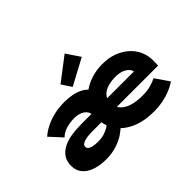

<svg xmlns="http://www.w3.org/2000/svg" viewBox="-138 -1157 1513 1513"><g transform="rotate(-45 618.5 -401.0)"><path d="M323 10Q255 10 202.5 -8Q150 -26 120 -61.5Q90 -97 90 -149Q90 -201 113 -234.5Q136 -268 176.5 -289Q217 -310 269.5 -318Q322 -326 381 -326H973L967 -301V-320Q964 -345 946 -362.5Q928 -380 899 -390Q870 -400 834 -400Q789 -400 749 -388.5Q709 -377 684.5 -351Q660 -325 660 -281Q660 -234 689 -203Q718 -172 767 -157.5Q816 -143 879 -143Q935 -143 973.5 -154.5Q1012 -166 1038 -179L1117 -64Q1083 -41 1041.5 -24.5Q1000 -8 953.5 1Q907 10 858 10Q746 10 666 -25.5Q586 -61 542.5 -123.5Q499 -186 499 -266Q499 -330 525.5 -381Q552 -432 598.5 -468.5Q645 -505 705 -524.5Q765 -544 831 -544Q919 -544 989 -509Q1059 -474 1098 -412.5Q1137 -351 1135 -270L1134 -224H392Q377 -224 356.5 -222Q336 -220 317.5 -215Q299 -210 287 -201.5Q275 -193 275 -177Q275 -162 288.5 -152Q302 -142 325.5 -138Q349 -134 376 -134Q415 -134 445.5 -143.5Q476 -153 497 -166.5Q518 -180 528 -192L586 -96Q568 -74 530 -49Q492 -24 439.5 -7Q387 10 323 10ZM495 -245V-308Q495 -332 485 -349Q475 -366 458.5 -376.5Q442 -387 421 -393Q400 -399 377 -399Q333 -399 289.5 -388Q246 -377 212 -345L119 -446Q148 -472 190 -494Q232 -516 287 -530Q342 -544 409 -544Q455 -544 499 -535Q543 -526 578.5 -504.5Q614 -483 635.5 -447Q657 -411 657 -358V-246ZM539 -581 485 -663 680 -812 757 -698Z"/></g></svg>

Font: Lexend Peta ExtraBold
Style: Regular
Weight: 800
Version: Version 1.007